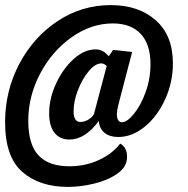

<svg xmlns="http://www.w3.org/2000/svg" viewBox="-29 -632 737 754"><path d="M-9 -152Q-9 -275 46.5 -380.5Q102 -486 197 -549Q292 -612 406 -612Q515 -612 582.5 -552.5Q650 -493 650 -383Q650 -309 619.5 -242Q589 -175 539.5 -134.5Q490 -94 435 -94Q402 -94 381.5 -110.5Q361 -127 359 -157Q305 -84 244 -84Q206 -84 185 -110.5Q164 -137 164 -187Q164 -245 191 -303.5Q218 -362 260 -400Q302 -438 346 -438Q361 -438 373 -432Q385 -426 398 -411L415 -436L490 -428L444 -252Q443 -247 436.5 -223Q430 -199 430 -183Q430 -170 434.5 -161Q439 -152 450 -152Q470 -152 497 -185Q524 -218 543 -270.5Q562 -323 562 -380Q562 -458 523.5 -499Q485 -540 414 -540Q329 -540 252 -485.5Q175 -431 128.5 -342.5Q82 -254 82 -158Q82 -65 122 -22Q162 21 244 21Q305 21 358 -3Q411 -27 443 -68Q455 -62 462.5 -49Q470 -36 470 -16Q470 23 432.5 49.5Q395 76 341 89Q287 102 238 102Q126 102 58.5 43Q-9 -16 -9 -152ZM340 -184 390 -373Q379 -383 369 -383Q345 -383 319.5 -352.5Q294 -322 277 -278Q260 -234 260 -195Q260 -153 287 -153Q302 -153 317.5 -162Q333 -171 340 -184Z"/></svg>

Font: Lobster
Style: Regular
Weight: 400
Designer: Impallari Type
Foundry: Impallari Type
Version: Version 2.100